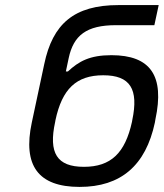

<svg xmlns="http://www.w3.org/2000/svg" viewBox="-20 -726 644 755"><path d="M589 -244 591 -256C628 -428 572 -509 418 -509C333 -509 290 -485 247 -445H239L250 -497C269 -587 320 -627 436 -627H587L604 -706H446C271 -706 187 -632 154 -474L105 -244C69 -75 130 9 293 9C455 9 553 -75 589 -244ZM197 -247 198 -253C224 -376 280 -430 386 -430C492 -430 526 -376 500 -253L499 -247C472 -124 416 -70 310 -70C204 -70 170 -124 197 -247Z"/></svg>

Font: LT Wave Text Italic
Style: Regular
Weight: 400
Designer: Daniel Lyons
Version: Version 2.5 (Glyphs App)